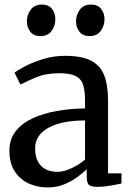

<svg xmlns="http://www.w3.org/2000/svg" viewBox="-20 -812 576 843"><path d="M188.9 11Q144.1 11 105.9 -6.5Q67.8 -24 44.5 -59.8Q21.3 -95.5 21.3 -150Q21.3 -200.5 48.7 -235.7Q76.2 -270.8 123.1 -292.5Q170.1 -314.2 229.5 -324.7Q289 -335.2 353.3 -336V-371.5Q353.3 -416.7 343.7 -442.6Q334.1 -468.4 309.5 -479.4Q284.9 -490.5 239.5 -490.5Q181.2 -490.5 137.4 -472Q93.6 -453.4 69.6 -440.6L43.9 -492.9Q54 -501.9 87.2 -519.6Q120.3 -537.4 167.3 -552.1Q214.3 -566.9 265.9 -566.9Q336.3 -566.9 377.6 -546.7Q418.8 -526.6 436.6 -483.2Q454.4 -439.8 454.4 -370.3V-51.1H513.4V-6.6Q502.3 -3.8 484.1 -0.3Q465.9 3.2 445.8 5.8Q425.6 8.4 408.7 8.4Q382.3 8.4 371.5 0.5Q360.7 -7.4 360.7 -37.1V-69Q348.2 -56.6 323.6 -37.6Q299 -18.6 264.8 -3.8Q230.6 11 188.9 11ZM232.5 -57.4Q259.2 -57.4 293.3 -73.1Q327.4 -88.8 353.3 -111.3V-283.3Q278.3 -282.9 229.8 -266.9Q181.3 -250.8 157.7 -223.6Q134.2 -196.4 134.2 -161.8Q134.2 -124.6 147 -101.6Q159.8 -78.6 182.1 -68Q204.4 -57.4 232.5 -57.4ZM156.2 -653.6Q128.3 -653.6 113.2 -672.6Q98.1 -691.5 98.1 -717.9Q98.1 -746.7 114.7 -769.4Q131.4 -792 163.8 -792H164.8Q193.1 -792 208.1 -773.1Q223 -754.1 223 -727.7Q223 -698.9 206.6 -676.3Q190.2 -653.6 157.2 -653.6ZM372 -653.6Q344.1 -653.6 328.9 -672.6Q313.8 -691.5 313.8 -717.9Q313.8 -746.7 330.5 -769.4Q347.1 -792 379.6 -792H380.6Q408.9 -792 423.9 -773.1Q438.8 -754.1 438.8 -727.7Q438.8 -698.9 422.4 -676.3Q406 -653.6 373 -653.6Z"/></svg>

Font: Merriweather Light
Style: Regular
Weight: 300
Designer: Eben Sorkin
Foundry: Eben Sorkin
Version: Version 2.100